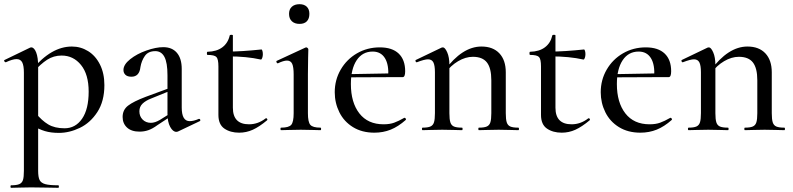

<svg xmlns="http://www.w3.org/2000/svg" viewBox="-23 -621 3782 916"><path d="M30 263Q56 263 69 257.5Q82 252 86.5 238Q91 224 91 194V-274Q91 -308 83 -323.5Q75 -339 56 -339Q37 -339 5 -324H4Q0 -324 -2.5 -329Q-5 -334 -1 -335L119 -393Q123 -395 126 -395Q140 -395 149.5 -371Q159 -347 159 -304V194Q159 224 166 238Q173 252 193 257.5Q213 263 255 263Q258 263 258 269Q258 275 255 275Q220 275 200 274L125 273L69 274Q55 275 30 275Q27 275 27 269Q27 263 30 263ZM126 -25 147 -82Q176 -46 207 -27.5Q238 -9 285 -9Q337 -9 368.5 -54.5Q400 -100 400 -184Q400 -266 363.5 -311Q327 -356 271 -356Q233 -356 202 -336Q171 -316 136 -277L127 -286Q177 -345 224 -372Q271 -399 320 -399Q362 -399 397.5 -377Q433 -355 454 -313Q475 -271 475 -215Q475 -138 441.5 -86.5Q408 -35 358 -11Q308 13 258 13Q220 13 191.5 4.5Q163 -4 126 -25Z M818 8Q802 8 789 -15.5Q776 -39 776 -79V-262Q776 -322 761.5 -349.5Q747 -377 718 -377Q684 -377 668 -354Q652 -331 647 -301Q642 -255 604 -255Q585 -255 575.5 -264Q566 -273 566 -287Q566 -313 598 -338.5Q630 -364 675.5 -380Q721 -396 756 -396Q798 -396 821 -369Q844 -342 844 -292V-108Q844 -43 882 -43Q901 -43 926 -54H927Q931 -54 932.5 -49.5Q934 -45 930 -43L827 6Q823 8 818 8ZM562 -63Q562 -97 588 -117Q614 -137 672 -159L786 -201L789 -188L698 -151Q672 -141 657 -126.5Q642 -112 642 -90Q642 -66 657.5 -50.5Q673 -35 697 -35Q716 -35 740 -49L799 -86L801 -72L728 -24Q705 -7 685 0Q665 7 643 7Q604 7 583 -12.5Q562 -32 562 -63Z M1019 -73V-304Q1019 -339 1009.5 -349Q1000 -359 967 -359Q964 -359 964 -367Q964 -374 967 -374Q1011 -375 1038 -395.5Q1065 -416 1073 -452Q1074 -455 1081 -455Q1088 -455 1088 -452V-107Q1088 -28 1165 -28Q1208 -28 1244 -56Q1245 -57 1247 -57Q1250 -57 1252 -53Q1254 -49 1251 -47Q1214 -16 1183 -2Q1152 12 1118 12Q1076 12 1047.5 -7.5Q1019 -27 1019 -73ZM1066 -352V-375Q1129 -375 1224 -385Q1227 -385 1229 -378Q1231 -371 1231 -362Q1231 -353 1228 -344.5Q1225 -336 1221 -337Q1154 -352 1066 -352Z M1318 -12Q1355 -12 1366.5 -25.5Q1378 -39 1378 -81V-266Q1378 -301 1371 -316.5Q1364 -332 1346 -332Q1330 -332 1303 -319H1302Q1298 -319 1296 -324.5Q1294 -330 1298 -331L1434 -394L1438 -395Q1441 -395 1444.5 -392Q1448 -389 1448 -385Q1448 -378 1447 -345Q1446 -312 1446 -267V-81Q1446 -39 1457.5 -25.5Q1469 -12 1506 -12Q1509 -12 1509 -6Q1509 0 1506 0Q1482 0 1467 -1L1412 -2L1357 -1Q1342 0 1318 0Q1315 0 1315 -6Q1315 -12 1318 -12ZM1356 -555Q1356 -577 1369.5 -589Q1383 -601 1406 -601Q1428 -601 1440.5 -589Q1453 -577 1453 -555Q1453 -532 1441 -519.5Q1429 -507 1406 -507Q1383 -507 1369.5 -519.5Q1356 -532 1356 -555Z M1574 -181Q1574 -240 1602.5 -289Q1631 -338 1680 -366.5Q1729 -395 1789 -395Q1848 -395 1879 -365.5Q1910 -336 1910 -281Q1910 -253 1898 -253H1829Q1833 -312 1813.5 -343.5Q1794 -375 1755 -375Q1706 -375 1678.5 -333.5Q1651 -292 1651 -220Q1651 -132 1691.5 -80Q1732 -28 1807 -28Q1836 -28 1857 -35.5Q1878 -43 1906 -59H1907Q1910 -59 1912.5 -55.5Q1915 -52 1913 -49Q1877 -17 1841 -2.5Q1805 12 1763 12Q1704 12 1661 -14.5Q1618 -41 1596 -85.5Q1574 -130 1574 -181ZM1627 -267 1851 -271V-253L1628 -252Z M2262 -12Q2287 -12 2299.5 -17.5Q2312 -23 2316.5 -37.5Q2321 -52 2321 -81V-238Q2321 -296 2300 -323Q2279 -350 2233 -350Q2198 -350 2162.5 -329Q2127 -308 2102 -273L2098 -285Q2182 -399 2274 -399Q2329 -399 2359.5 -366.5Q2390 -334 2390 -276V-81Q2390 -52 2394.5 -37.5Q2399 -23 2411.5 -17.5Q2424 -12 2450 -12Q2453 -12 2453 -6Q2453 0 2450 0Q2426 0 2411 -1L2356 -2L2301 -1Q2286 0 2262 0Q2259 0 2259 -6Q2259 -12 2262 -12ZM1993 -12Q2018 -12 2030.5 -17.5Q2043 -23 2047.5 -37.5Q2052 -52 2052 -81V-276Q2052 -309 2044.5 -323.5Q2037 -338 2019 -338Q2002 -338 1966 -324H1964Q1961 -324 1959.5 -329Q1958 -334 1961 -335L2084 -394L2090 -395Q2100 -395 2110.5 -371.5Q2121 -348 2121 -310V-81Q2121 -52 2125.5 -37.5Q2130 -23 2142.5 -17.5Q2155 -12 2181 -12Q2184 -12 2184 -6Q2184 0 2181 0Q2157 0 2142 -1L2087 -2L2031 -1Q2017 0 1993 0Q1990 0 1990 -6Q1990 -12 1993 -12Z M2558 -73V-304Q2558 -339 2548.5 -349Q2539 -359 2506 -359Q2503 -359 2503 -367Q2503 -374 2506 -374Q2550 -375 2577 -395.5Q2604 -416 2612 -452Q2613 -455 2620 -455Q2627 -455 2627 -452V-107Q2627 -28 2704 -28Q2747 -28 2783 -56Q2784 -57 2786 -57Q2789 -57 2791 -53Q2793 -49 2790 -47Q2753 -16 2722 -2Q2691 12 2657 12Q2615 12 2586.5 -7.5Q2558 -27 2558 -73ZM2605 -352V-375Q2668 -375 2763 -385Q2766 -385 2768 -378Q2770 -371 2770 -362Q2770 -353 2767 -344.5Q2764 -336 2760 -337Q2693 -352 2605 -352Z M2843 -181Q2843 -240 2871.5 -289Q2900 -338 2949 -366.5Q2998 -395 3058 -395Q3117 -395 3148 -365.5Q3179 -336 3179 -281Q3179 -253 3167 -253H3098Q3102 -312 3082.5 -343.5Q3063 -375 3024 -375Q2975 -375 2947.5 -333.5Q2920 -292 2920 -220Q2920 -132 2960.5 -80Q3001 -28 3076 -28Q3105 -28 3126 -35.5Q3147 -43 3175 -59H3176Q3179 -59 3181.5 -55.5Q3184 -52 3182 -49Q3146 -17 3110 -2.5Q3074 12 3032 12Q2973 12 2930 -14.5Q2887 -41 2865 -85.5Q2843 -130 2843 -181ZM2896 -267 3120 -271V-253L2897 -252Z M3531 -12Q3556 -12 3568.5 -17.5Q3581 -23 3585.5 -37.5Q3590 -52 3590 -81V-238Q3590 -296 3569 -323Q3548 -350 3502 -350Q3467 -350 3431.5 -329Q3396 -308 3371 -273L3367 -285Q3451 -399 3543 -399Q3598 -399 3628.5 -366.5Q3659 -334 3659 -276V-81Q3659 -52 3663.5 -37.5Q3668 -23 3680.5 -17.5Q3693 -12 3719 -12Q3722 -12 3722 -6Q3722 0 3719 0Q3695 0 3680 -1L3625 -2L3570 -1Q3555 0 3531 0Q3528 0 3528 -6Q3528 -12 3531 -12ZM3262 -12Q3287 -12 3299.5 -17.5Q3312 -23 3316.5 -37.5Q3321 -52 3321 -81V-276Q3321 -309 3313.5 -323.5Q3306 -338 3288 -338Q3271 -338 3235 -324H3233Q3230 -324 3228.5 -329Q3227 -334 3230 -335L3353 -394L3359 -395Q3369 -395 3379.5 -371.5Q3390 -348 3390 -310V-81Q3390 -52 3394.5 -37.5Q3399 -23 3411.5 -17.5Q3424 -12 3450 -12Q3453 -12 3453 -6Q3453 0 3450 0Q3426 0 3411 -1L3356 -2L3300 -1Q3286 0 3262 0Q3259 0 3259 -6Q3259 -12 3262 -12Z"/></svg>

Font: Cormorant Garamond Medium
Style: Regular
Weight: 500
Designer: Christian Thalmann (Catharsis Fonts)
Foundry: Catharsis Fonts
Version: Version 4.000